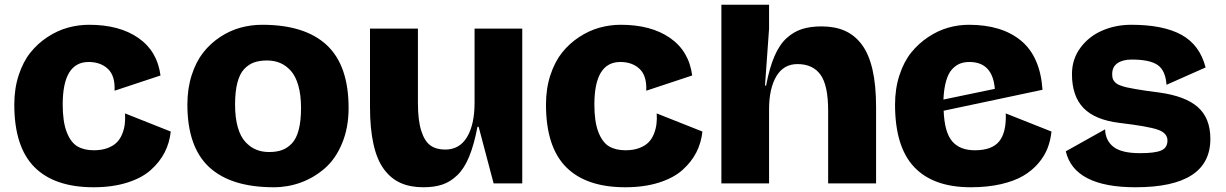

<svg xmlns="http://www.w3.org/2000/svg" viewBox="-20 -770 5146 806"><path d="M243.2 -331.1Q243.2 -259.8 259.8 -216.3Q276.4 -172.9 304.2 -156Q332 -139.2 374 -139.2Q406.7 -139.2 431.4 -148.4Q456.1 -157.7 470.5 -172.4Q484.9 -187 493.2 -208Q501.5 -229 503.9 -249.5Q506.3 -270 504.9 -293.9L696.8 -217.8Q691.9 -170.9 671.4 -130.6Q650.9 -90.3 613.3 -56.6Q575.7 -22.9 513.9 -3.4Q452.1 16.1 373 16.1Q208.5 16.1 124.3 -68.8Q40 -153.8 40 -331.1Q40 -398.4 58.6 -454.8Q77.1 -511.2 107.9 -549.6Q138.7 -587.9 179.7 -614.7Q220.7 -641.6 264.6 -653.8Q308.6 -666 354 -666Q481.4 -666 561 -610.6Q640.6 -555.2 653.8 -453.1L460.9 -389.2Q463.9 -451.7 433.1 -480.7Q402.3 -509.8 352.1 -509.8Q243.2 -509.8 243.2 -331.1Z M1129.4 16.1Q949.2 16.1 857.9 -68.6Q766.6 -153.3 766.6 -331.1Q766.6 -398.4 784.7 -454.6Q802.7 -510.7 833 -549.3Q863.3 -587.9 904.1 -614.7Q944.8 -641.6 989.3 -653.8Q1033.7 -666 1080.6 -666Q1260.3 -666 1351.8 -580.6Q1443.4 -495.1 1443.4 -316.9Q1443.4 -233.9 1416 -168.2Q1388.7 -102.5 1343.3 -63.2Q1297.9 -23.9 1243.2 -3.9Q1188.5 16.1 1129.4 16.1ZM1109.4 -131.8Q1140.6 -131.8 1163.3 -139.9Q1186 -147.9 1205.1 -167.7Q1224.1 -187.5 1233.9 -224.9Q1243.7 -262.2 1243.7 -316.9Q1243.7 -371.6 1232.2 -411.4Q1220.7 -451.2 1200.4 -473.4Q1180.2 -495.6 1155.5 -505.9Q1130.9 -516.1 1100.6 -516.1Q1069.8 -516.1 1046.9 -508.1Q1023.9 -500 1005.1 -480.2Q986.3 -460.4 976.6 -423.1Q966.8 -385.7 966.8 -331.1Q966.8 -276.4 978 -236.6Q989.3 -196.8 1009.8 -174.6Q1030.3 -152.3 1054.7 -142.1Q1079.1 -131.8 1109.4 -131.8Z M1533.2 -649.9H1734.4V-337.9Q1734.4 -265.1 1748.3 -221.2Q1762.2 -177.2 1786.6 -159.7Q1811 -142.1 1848.6 -142.1Q1909.2 -142.1 1940.7 -194.8Q1972.2 -247.6 1972.2 -338.9V-649.9H2172.4V0H2052.2L1989.3 -237.8H1984.4Q1970.2 -163.1 1949.7 -113Q1929.2 -63 1900.1 -34.9Q1871.1 -6.8 1837.4 4.6Q1803.7 16.1 1757.3 16.1Q1702.1 16.1 1661.6 -2Q1621.1 -20 1591.8 -59.6Q1562.5 -99.1 1547.9 -164.6Q1533.2 -230 1533.2 -321.8Z M2475.1 -331.1Q2475.1 -259.8 2491.7 -216.3Q2508.3 -172.9 2536.1 -156Q2564 -139.2 2606 -139.2Q2638.7 -139.2 2663.3 -148.4Q2688 -157.7 2702.4 -172.4Q2716.8 -187 2725.1 -208Q2733.4 -229 2735.8 -249.5Q2738.3 -270 2736.8 -293.9L2928.7 -217.8Q2923.8 -170.9 2903.3 -130.6Q2882.8 -90.3 2845.2 -56.6Q2807.6 -22.9 2745.8 -3.4Q2684.1 16.1 2605 16.1Q2440.4 16.1 2356.2 -68.8Q2272 -153.8 2272 -331.1Q2272 -398.4 2290.5 -454.8Q2309.1 -511.2 2339.8 -549.6Q2370.6 -587.9 2411.6 -614.7Q2452.6 -641.6 2496.6 -653.8Q2540.5 -666 2585.9 -666Q2713.4 -666 2793 -610.6Q2872.6 -555.2 2885.7 -453.1L2692.9 -389.2Q2695.8 -451.7 2665 -480.7Q2634.3 -509.8 2584 -509.8Q2475.1 -509.8 2475.1 -331.1Z M3657.7 0H3456.5V-305.2Q3456.5 -412.1 3424.3 -456.5Q3392.1 -501 3327.6 -501Q3269.5 -501 3239 -449.7Q3208.5 -398.4 3208.5 -311V0H3008.3V-750H3208.5V-649.9L3191.4 -411.1L3196.3 -410.2V-412.1Q3210 -484.9 3231 -533.7Q3252 -582.5 3281.7 -609.6Q3311.5 -636.7 3346.4 -647.9Q3381.3 -659.2 3428.7 -659.2Q3484.9 -659.2 3526.4 -640.9Q3567.9 -622.6 3597.7 -583Q3627.4 -543.5 3642.6 -478Q3657.7 -412.6 3657.7 -320.8Z M3737.3 -331.1Q3737.3 -397.9 3755.9 -454.6Q3774.4 -511.2 3805.4 -549.6Q3836.4 -587.9 3877 -614.7Q3917.5 -641.6 3960.4 -653.8Q4003.4 -666 4047.4 -666Q4185.5 -666 4266.1 -599.4Q4346.7 -532.7 4356.4 -393.1L3941.4 -305.2Q3944.8 -214.8 3977.1 -177Q4009.3 -139.2 4072.3 -139.2Q4144.5 -139.2 4174.8 -177Q4205.1 -214.8 4202.1 -293.9L4394 -217.8Q4390.1 -180.2 4377.4 -147.5Q4364.7 -114.7 4338.6 -84.2Q4312.5 -53.7 4275.1 -31.7Q4237.8 -9.8 4181.4 3.2Q4125 16.1 4055.2 16.1Q3897.9 16.1 3817.6 -68.8Q3737.3 -153.8 3737.3 -331.1ZM4049.3 -509.8Q4026.9 -509.8 4009.3 -502.7Q3991.7 -495.6 3976.3 -478.8Q3960.9 -461.9 3951.7 -429.9Q3942.4 -397.9 3940.4 -352.1L4156.2 -397Q4147 -509.8 4049.3 -509.8Z M5061 -187Q5061 16.1 4747.1 16.1Q4489.7 16.1 4454.1 -134.8L4619.1 -227.1Q4620.6 -179.7 4654.5 -153.3Q4688.5 -127 4766.1 -127Q4828.6 -127 4854.7 -138.4Q4880.9 -149.9 4880.9 -180.2Q4880.9 -211.4 4840.6 -225.6Q4800.3 -239.7 4681.2 -253.9Q4577.6 -266.1 4528.8 -316.2Q4480 -366.2 4480 -459Q4480 -521.5 4515.6 -569.6Q4551.3 -617.7 4607.4 -641.8Q4663.6 -666 4729 -666Q4863.3 -666 4939.9 -623.8Q5016.6 -581.5 5041 -486.8L4877 -414.1Q4872.6 -474.6 4839.4 -497.3Q4806.2 -520 4731 -520Q4692.9 -520 4670.9 -504.6Q4648.9 -489.3 4648.9 -459Q4648.9 -449.7 4650.4 -442.9Q4651.9 -436 4656.5 -429.9Q4661.1 -423.8 4667 -419.4Q4672.9 -415 4685.1 -410.6Q4697.3 -406.2 4709.7 -403.3Q4722.2 -400.4 4744.6 -396.5Q4767.1 -392.6 4788.8 -389.4Q4810.5 -386.2 4845.2 -381.8Q4956.1 -366.7 5008.5 -320.3Q5061 -273.9 5061 -187Z"/></svg>

Font: Mayenne Sans Regular
Style: Regular
Weight: 600
Width: 6
Designer: Jérémy Landes — Studio Triple
Foundry: Jérémy Landes — Studio Triple
Version: Version 1.001;hotconv 1.0.109;makeotfexe 2.5.65596